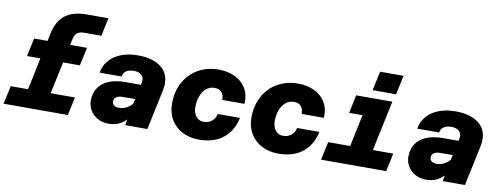

<svg xmlns="http://www.w3.org/2000/svg" viewBox="-66 -1180 4032 1548"><g transform="rotate(10 1950.0 -406.5)"><path d="M542 -825H717L685 -676H547Q509 -676 489 -661.5Q469 -647 461 -610L450 -560H588L556 -411H419L363 -149H562L530 0H4L36 -149H178L233 -411H123L155 -560H265L280 -630Q302 -730 366 -777.5Q430 -825 542 -825Z M1007 -47Q977 -17 943 -2.5Q909 12 864 12Q813 12 774 -10Q735 -32 713.5 -68Q692 -104 692 -146Q692 -211 723.5 -255Q755 -299 810.5 -320.5Q866 -342 939 -342H1068L1072 -361Q1074 -373 1074 -379Q1074 -409 1052 -426Q1030 -443 994 -443Q914 -443 902 -381H723Q732 -437 768.5 -480.5Q805 -524 865.5 -548Q926 -572 1004 -572Q1082 -572 1139 -550Q1196 -528 1226.5 -486Q1257 -444 1257 -385Q1257 -360 1251 -331L1181 0H1000ZM923 -129Q988 -129 1033 -180L1042 -221L933 -220Q902 -219 886 -206Q870 -193 870 -171Q870 -152 884.5 -140.5Q899 -129 923 -129Z M1341 -236Q1341 -336 1383 -412.5Q1425 -489 1499 -530.5Q1573 -572 1666 -572Q1742 -572 1801 -543Q1860 -514 1891 -460.5Q1922 -407 1917 -336H1735Q1735 -377 1715.5 -399Q1696 -421 1659 -421Q1619 -421 1590 -396.5Q1561 -372 1546 -331.5Q1531 -291 1531 -244Q1531 -210 1542.5 -185.5Q1554 -161 1573.5 -148.5Q1593 -136 1617 -136Q1656 -136 1683 -157.5Q1710 -179 1719 -218H1901Q1878 -110 1802.5 -49Q1727 12 1604 12Q1527 12 1467.5 -19Q1408 -50 1374.5 -106.5Q1341 -163 1341 -236Z M1991 -236Q1991 -336 2033 -412.5Q2075 -489 2149 -530.5Q2223 -572 2316 -572Q2392 -572 2451 -543Q2510 -514 2541 -460.5Q2572 -407 2567 -336H2385Q2385 -377 2365.5 -399Q2346 -421 2309 -421Q2269 -421 2240 -396.5Q2211 -372 2196 -331.5Q2181 -291 2181 -244Q2181 -210 2192.5 -185.5Q2204 -161 2223.5 -148.5Q2243 -136 2267 -136Q2306 -136 2333 -157.5Q2360 -179 2369 -218H2551Q2528 -110 2452.5 -49Q2377 12 2254 12Q2177 12 2117.5 -19Q2058 -50 2024.5 -106.5Q1991 -163 1991 -236Z M2635 -149H2815L2870 -411H2760L2792 -560H3088L3001 -149H3168L3136 0H2603ZM2949 -781H3141L3107 -624H2915Z M3607 -47Q3577 -17 3543 -2.5Q3509 12 3464 12Q3413 12 3374 -10Q3335 -32 3313.5 -68Q3292 -104 3292 -146Q3292 -211 3323.5 -255Q3355 -299 3410.5 -320.5Q3466 -342 3539 -342H3668L3672 -361Q3674 -373 3674 -379Q3674 -409 3652 -426Q3630 -443 3594 -443Q3514 -443 3502 -381H3323Q3332 -437 3368.5 -480.5Q3405 -524 3465.5 -548Q3526 -572 3604 -572Q3682 -572 3739 -550Q3796 -528 3826.5 -486Q3857 -444 3857 -385Q3857 -360 3851 -331L3781 0H3600ZM3523 -129Q3588 -129 3633 -180L3642 -221L3533 -220Q3502 -219 3486 -206Q3470 -193 3470 -171Q3470 -152 3484.5 -140.5Q3499 -129 3523 -129Z"/></g></svg>

Font: Azeret Mono ExtraBold
Style: Italic
Weight: 800
Italic angle: -12°
Designer: Martin Vácha
Foundry: Displaay
Version: Version 1.000; Glyphs 3.0.3, build 3074